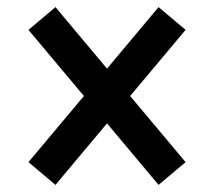

<svg xmlns="http://www.w3.org/2000/svg" viewBox="-20 -545 602 540"><path d="M281 -352 426 -525 502 -461 346 -275 502 -89 426 -25 281 -198 136 -25 60 -89 216 -275 60 -461 136 -525Z"/></svg>

Font: Laverick
Style: Regular
Weight: 400
Designer: Daniel Pimley
Foundry: Daniel Pimley
Version: Version 1.000;PS 001.001;hotconv 1.0.56